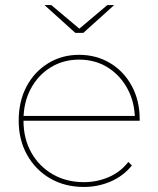

<svg xmlns="http://www.w3.org/2000/svg" viewBox="-20 -737 627 760"><path d="M312 3Q237 3 179 -30.5Q121 -64 87.5 -123.5Q54 -183 54 -259Q54 -336 85 -394.5Q116 -453 170.5 -486.5Q225 -520 293 -520Q361 -520 415.5 -487.5Q470 -455 501.5 -397Q533 -339 533 -264Q533 -263 533 -262Q533 -261 533 -259H65V-278H522L514 -263Q514 -331 485 -385Q456 -439 406.5 -470Q357 -501 293 -501Q230 -501 180 -470Q130 -439 101.5 -385Q73 -331 73 -263V-259Q73 -188 104 -133Q135 -78 189 -47Q243 -16 312 -16Q364 -16 410.5 -36Q457 -56 488 -96L502 -82Q468 -40 418 -18.5Q368 3 312 3ZM278 -607 156 -717H183L297 -621H291L405 -717H432L310 -607Z"/></svg>

Font: Montserrat Thin Thin
Style: Regular
Weight: 250
Version: Version 9.000